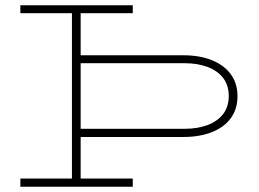

<svg xmlns="http://www.w3.org/2000/svg" viewBox="-20 -706 978 726"><path d="M264 -188V-219H678Q727 -219 764.5 -233Q802 -247 823.5 -274.5Q845 -302 845 -343Q845 -384 823.5 -411.5Q802 -439 764.5 -453Q727 -467 678 -467H264V-497H673Q735 -497 781 -478.5Q827 -460 852.5 -425.5Q878 -391 878 -342Q878 -294 853 -259.5Q828 -225 781.5 -206.5Q735 -188 673 -188ZM57 0V-31H262H273H482V0ZM252 -18V-670H285V-18ZM57 -656V-686H482V-656H271H259Z"/></svg>

Font: BioRhyme SemiExpanded ExtraLight
Style: Regular
Weight: 250
Width: 6
Designer: Aoife Mooney
Foundry: Aoife Mooney Type
Version: Version 1.600;gftools[0.9.33]